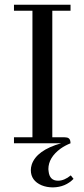

<svg xmlns="http://www.w3.org/2000/svg" viewBox="-20 -606 357 812"><path d="M278.3 0Q278.3 -21.5 262.7 -24.4Q257.8 -25.4 252.9 -25.4H201.2V-560.5H278.3V-585.9H39.1V-560.5H117.2V-25.4H39.1V0H238.3Q134.8 29.3 114.3 89.8Q110.4 102.5 110.4 113.3Q110.4 158.2 156.2 177.7Q177.7 186.5 204.1 186.5Q256.8 185.5 291 150.4L279.3 135.7Q252 158.2 225.6 158.2Q189.5 158.2 185.5 118.2Q184.6 113.3 184.6 109.4Q184.6 60.5 236.3 22.5Q255.9 8.8 278.3 0Z"/></svg>

Font: Abhaya Libre
Style: Regular
Weight: 400
Designer: Pushpananda Ekanayake, Sol Matas, Pathum Egodawatta
Foundry: Mooniak
Version: Version 1.050 ; ttfautohint (v1.6)